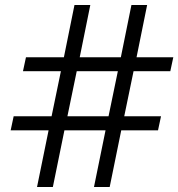

<svg xmlns="http://www.w3.org/2000/svg" viewBox="-20 -749 714 769"><path d="M128.3 0 174.6 -227H22.7L34.7 -283.3H186.6L223.9 -463.7H72L84 -519.6H235.9L278.3 -729H341.7L299.3 -519.6H464L506.4 -729H569.3L526.9 -519.6H674.1L662.1 -463.7H514.9L477.6 -283.3H624.9L612.9 -227H465.6L419.3 0H356.4L402.7 -227H238L191.7 0ZM250 -283.3H414.7L452 -463.7H287.3Z"/></svg>

Font: Mona Sans ExtraLight
Style: Italic
Weight: 200
Italic angle: -11.6951°
Designer: Deni Anggara
Foundry: GitHub
Version: Version 2.000